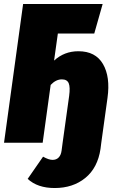

<svg xmlns="http://www.w3.org/2000/svg" viewBox="-28 -716 581 963"><path d="M365.2 -459Q451.2 -459 488.5 -394.8Q525.9 -330.6 511.2 -225.1L480 0L476.1 30.8Q461.9 126 399.9 176.5Q337.9 227.1 246.1 227.1Q160.2 227.1 110.8 181.2L188 69.8Q216.3 85.9 235.8 85.9Q254.4 85.9 266.1 74Q277.8 62 280.8 40L286.1 0L318.8 -234.9Q324.7 -278.8 316.7 -298.3Q308.6 -317.9 282.2 -317.9Q252.4 -317.9 226.1 -290L186 0H-7.8L87.9 -695.8H486.8L444.8 -547.9H262.2L243.2 -412.1Q294.4 -459 365.2 -459Z"/></svg>

Font: Fira Sans Compressed Heavy
Style: Italic
Weight: 900
Width: 3
Italic angle: -8°
Designer: Carrois Corporate & Edenspiekermann AG
Foundry: Carrois Corporate GbR & Edenspiekermann AG
Version: Version 4.203;PS 004.203;hotconv 1.0.88;makeotf.lib2.5.64775